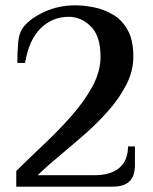

<svg xmlns="http://www.w3.org/2000/svg" viewBox="-20 -700 575 720"><path d="M41 0V-59Q92 -109 147 -161Q202 -213 249.5 -267Q297 -321 327 -376.5Q357 -432 357 -488Q357 -565 320.5 -601Q284 -637 238 -637Q177 -637 133 -594.5Q89 -552 74 -464H45Q45 -502 48 -539.5Q51 -577 69 -600Q96 -633 148.5 -656.5Q201 -680 262 -680Q295 -680 332.5 -672.5Q370 -665 404 -645Q438 -625 459 -587Q480 -549 480 -488Q480 -434 454 -383Q428 -332 386.5 -285Q345 -238 296.5 -195.5Q248 -153 201.5 -114.5Q155 -76 121 -43H335Q395 -43 427.5 -70.5Q460 -98 460 -151H486V-80Q486 -60 479.5 -41.5Q473 -23 454.5 -11.5Q436 0 401 0Z"/></svg>

Font: El Messiri SemiBold
Style: Regular
Weight: 600
Designer: Mohamed Gaber
Foundry: Kief Type Foundry
Version: Version 2.020; ttfautohint (v1.8.3)